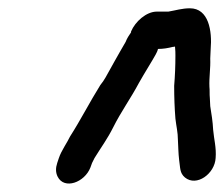

<svg xmlns="http://www.w3.org/2000/svg" viewBox="-20 -704 540 463"><path d="M397 -591C398 -591 401 -591 402 -592C403 -583 403 -575 403 -570C403 -545 402 -521 400 -497C400 -469 401 -443 403 -418C405 -400 409 -385 409 -367C410 -349 410 -335 412 -318C415 -299 413 -287 426 -276C454 -253 498 -285 500 -323C502 -348 496 -368 494 -391C493 -411 490 -429 487 -448L486 -468C485 -477 486 -486 485 -495C484 -517 488 -540 487 -563L488 -585C492 -630 483 -684 438 -684C419 -684 404 -679 386 -676H358C333 -676 306 -652 296 -628V-626C291 -619 286 -611 283 -603C273 -586 264 -570 255 -554L245 -536C237 -522 232 -511 222 -499C197 -459 174 -414 149 -375C142 -360 128 -341 122 -323L118 -311C114 -299 114 -288 119 -278C135 -246 184 -264 198 -300L202 -311L208 -323C224 -349 239 -369 253 -397C272 -435 296 -468 315 -504L326 -523C334 -536 339 -545 347 -558C352 -567 359 -577 361 -586C374 -586 385 -588 397 -591Z"/></svg>

Font: Electronic
Style: CircIt
Weight: 900
Version: Version 1.011